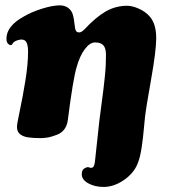

<svg xmlns="http://www.w3.org/2000/svg" viewBox="-20 -513 640 728"><path d="M460.9 -491.2Q482.4 -491.2 507.3 -479.7Q532.2 -468.3 547.4 -450.7Q572.3 -422.9 572.3 -368.2Q572.3 -320.8 553 -212.4Q533.7 -104 529.8 -69.3Q528.8 -58.1 526.1 -31.2Q523.4 -4.4 522 9Q520.5 22.5 517.6 42.7Q514.6 63 511 78.4Q507.3 93.8 502 106.9Q487.3 144 449.5 169.9Q411.6 195.8 373 195.8Q339.4 195.8 314.7 182.1Q290 168.5 290 147Q290 128.9 305.2 123Q311 119.6 317.9 121.6Q318.4 121.6 320.8 122.6Q323.2 123.5 324.5 123.5Q325.7 123.5 328.1 123Q330.6 122.6 333 120.6Q337.4 116.7 339.8 101.1Q356 -47.4 356.9 -56.6Q359.4 -76.2 364.7 -116.7Q370.1 -157.2 372.1 -173.6Q374 -189.9 377 -217.3Q379.9 -244.6 380.9 -264.4Q381.8 -284.2 381.8 -304.7Q381.8 -330.1 372.1 -341.1Q362.3 -352.1 340.3 -352.1Q320.8 -352.1 301.8 -326.9Q282.7 -301.8 270.5 -258.3Q256.8 -212.9 237.3 -58.6Q232.9 -23.4 207.5 -7.8Q198.2 -2 177.2 4.4Q156.2 10.7 133.3 10.7Q79.1 10.7 63.5 0.5Q44.4 -8.8 44.4 -32.2Q44.4 -43.5 54.9 -92.3Q65.4 -141.1 75.9 -205.1Q86.4 -269 86.4 -316.9Q86.4 -359.4 67.4 -362.3Q59.6 -364.3 48.6 -361.1Q37.6 -357.9 33.7 -354L30.8 -351.6Q27.8 -348.6 26.9 -345.7Q23.4 -340.3 16.6 -342.8Q4.4 -348.1 4.4 -366.2Q4.4 -414.1 69.8 -450.2Q99.6 -467.8 139.6 -480.2Q179.7 -492.7 206.5 -492.7Q234.4 -492.7 249.5 -471.7Q253.4 -466.3 255.9 -458.3Q258.3 -450.2 259.5 -443.4Q260.7 -436.5 262.2 -424.6Q263.7 -412.6 264.6 -406.7Q266.6 -390.1 279.8 -390.1Q282.7 -390.1 285.2 -390.9Q287.6 -391.6 290 -393.3Q292.5 -395 293.7 -396Q294.9 -397 297.9 -399.7Q300.8 -402.3 301.3 -402.8Q344.2 -448.7 381.1 -469.7Q418 -490.7 460.9 -491.2Z"/></svg>

Font: Cooper* ExtraBold
Style: Italic
Weight: 800
Italic angle: -7°
Designer: Owen Earl
Foundry: indestructible type*
Version: Version 0.001